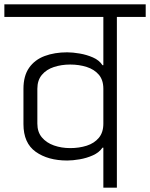

<svg xmlns="http://www.w3.org/2000/svg" viewBox="-56 -860 688 880"><path d="M479.7 0H417.7Q417.7 -41 417.7 -92.1Q417.7 -143.2 417.7 -183.2H413.7Q398.7 -161.2 370 -148.2Q341.3 -135.3 309.2 -129.8Q277 -124.3 252 -124.3Q164 -124.3 107.8 -164.2Q51.5 -204.2 51.5 -291.2V-453.2Q51.5 -512.2 77.3 -549.2Q103.2 -586.2 148.6 -603.2Q194.1 -620.2 252 -620.2Q277 -620.2 309.2 -614.7Q341.3 -609.2 370 -596.7Q398.7 -584.2 413.7 -561.2H417.7V-782.5Q390.5 -782.5 344.8 -782.5Q299.1 -782.5 244.9 -782.5Q190.8 -782.5 136.6 -782.5Q82.4 -782.5 36.7 -782.5Q-9 -782.5 -36 -782.5V-840.2H611.8V-782.5H479.7ZM115.2 -293.3Q115.2 -255 136 -230.3Q156.8 -205.5 191.3 -193.3Q225.7 -181.2 265.7 -181.2Q306.8 -181.2 341.6 -192.3Q376.3 -203.5 397 -228.3Q417.7 -253.1 417.7 -293.3V-453Q417.7 -493.3 397 -517.6Q376.3 -541.8 341.6 -553Q306.8 -564.2 265.7 -564.2Q225.7 -564.2 191.3 -552.9Q156.8 -541.7 136 -516.9Q115.2 -492.2 115.2 -453Z"/></svg>

Font: Matangi Light
Style: Regular
Weight: 300
Designer: Prashant Pant
Foundry: The Graphic Ant
Version: Version 3.002